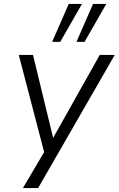

<svg xmlns="http://www.w3.org/2000/svg" viewBox="-20 -772 601 972"><path d="M96 180 214 -20 210 23 75 -494H147L249 -74L485 -494H561L173 180ZM367 -560 451 -752H518L408 -560ZM244 -560 328 -752H395L285 -560Z"/></svg>

Font: Nunito Sans 7pt Light
Style: Italic
Weight: 300
Italic angle: -9°
Designer: Vernon Adams
Foundry: Vernon Adams
Version: Version 3.101;gftools[0.9.27]